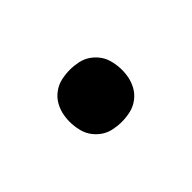

<svg xmlns="http://www.w3.org/2000/svg" viewBox="-31 -621 563 563"><g transform="rotate(-45 250.0 -340.0)"><path d="M250 -232Q233 -232 216 -235.5Q199 -239 185.5 -248Q172 -257 162 -270Q152 -283 147.5 -299Q143 -315 142 -332Q141 -349 144 -366Q147 -384 156 -400.5Q165 -417 180.5 -428.5Q196 -440 214 -444Q232 -448 250 -448Q267 -448 284 -444.5Q301 -441 314.5 -432Q328 -423 338 -410Q348 -397 352.5 -381Q357 -365 358 -348Q359 -331 356 -314Q353 -296 344 -279.5Q335 -263 319.5 -251.5Q304 -240 286 -236Q268 -232 250 -232Z"/></g></svg>

Font: Iosevka Curly Heavy Oblique
Style: Regular
Weight: 900
Italic angle: -9°
Monospace: yes
Designer: Belleve Invis
Foundry: Belleve Invis
Version: Version 11.1.0; ttfautohint (v1.8.3)